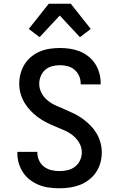

<svg xmlns="http://www.w3.org/2000/svg" viewBox="-20 -1000 640 1028"><path d="M299 8Q271 8 243.5 4.5Q216 1 190.5 -9Q165 -19 142.5 -35.5Q120 -52 104.5 -75Q89 -98 81 -124.5Q73 -151 73 -179V-187H180V-182Q180 -161 189.5 -140.5Q199 -120 216.5 -107Q234 -94 255.5 -89Q277 -84 299 -84Q321 -84 342.5 -89Q364 -94 381.5 -107.5Q399 -121 408.5 -141.5Q418 -162 418 -184Q418 -211 404.5 -234.5Q391 -258 370.5 -274.5Q350 -291 325 -302Q300 -313 275.5 -323Q251 -333 227.5 -345Q204 -357 182.5 -373Q161 -389 142.5 -408.5Q124 -428 110.5 -451Q97 -474 90 -499.5Q83 -525 83 -552Q83 -579 90 -605.5Q97 -632 111.5 -655.5Q126 -679 147.5 -696.5Q169 -714 194 -724.5Q219 -735 246.5 -739Q274 -743 301 -743Q328 -743 355 -739Q382 -735 407 -725Q432 -715 453.5 -698Q475 -681 489.5 -658.5Q504 -636 511.5 -609.5Q519 -583 519 -556V-548H412V-553Q412 -574 403.5 -593.5Q395 -613 379 -626.5Q363 -640 342.5 -645.5Q322 -651 301 -651Q280 -651 259 -645.5Q238 -640 222 -626Q206 -612 198 -592Q190 -572 190 -551Q190 -525 203 -501Q216 -477 237 -460.5Q258 -444 282.5 -433.5Q307 -423 331.5 -412.5Q356 -402 380 -390Q404 -378 425.5 -362Q447 -346 465.5 -327Q484 -308 497.5 -285Q511 -262 518 -236Q525 -210 525 -184Q525 -156 517.5 -128.5Q510 -101 494.5 -78Q479 -55 456.5 -37.5Q434 -20 408 -10Q382 0 354.5 4Q327 8 299 8ZM192 -801 134 -845 241 -980H359L466 -845L408 -801L300 -917Z"/></svg>

Font: Iosevka Semibold Extended
Style: Regular
Weight: 600
Width: 7
Monospace: yes
Designer: Belleve Invis
Foundry: Belleve Invis
Version: Version 32.5.0; ttfautohint (v1.8.4)